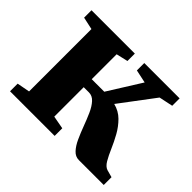

<svg xmlns="http://www.w3.org/2000/svg" viewBox="-123 -719 899 899"><g transform="rotate(45 327.0 -269.0)"><path d="M26 0V-50.5L89.5 -62.5V-475.5L27.5 -489V-538H314.5V-489L256.5 -475.5V-310.5H339.5L442.5 -475L377 -489V-538H611V-489L542 -474.5L413 -303Q450.5 -293.5 476.2 -267.8Q502 -242 520 -209.5Q538 -177 551.8 -145Q565.5 -113 579 -90Q592.5 -67 610 -61.5L646.5 -51.5V0H481.5Q458.5 0 441.2 -18.8Q424 -37.5 410.8 -66.8Q397.5 -96 385.2 -129Q373 -162 360 -191.2Q347 -220.5 330.2 -239Q313.5 -257.5 291 -257.5H256.5V-62.5L321.5 -50.5V0Z"/></g></svg>

Font: Merriweather 60pt Black
Style: Regular
Weight: 900
Version: Version 2.100